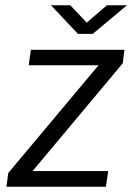

<svg xmlns="http://www.w3.org/2000/svg" viewBox="-20 -705 505 725"><path d="M4.5 0 11 -51.5 352 -458.5H88.5L96.5 -517H450L443.5 -466L103 -59H388.5L380 0ZM274.5 -577 172.5 -685H245.5L307.5 -619.5L383.5 -685H459.5L330 -577Z"/></svg>

Font: Public Sans Light
Style: Italic
Weight: 300
Italic angle: -8°
Designer: The Public Sans project authors (U.S. Web Design System). Libre Franklin designed by Pablo Impallari and Rodrigo Fuenzal
Version: Version 1.007; ttfautohint (v1.8.1) -l 8 -r 50 -G 200 -x 14 